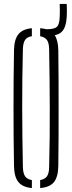

<svg xmlns="http://www.w3.org/2000/svg" viewBox="-20 -948 366 973"><path d="M183.5 5V-35.5Q207.5 -39.5 218 -54.5Q228.5 -69.5 229 -100.5Q231 -179.5 231.8 -254.5Q232.5 -329.5 232.2 -402.8Q232 -476 231.2 -549.5Q230.5 -623 229 -699Q228.5 -730.5 218 -745.2Q207.5 -760 183.5 -764.5V-805Q200 -804 213.5 -800H224Q258 -801 269.5 -813.2Q281 -825.5 282.5 -860.5Q283 -870.5 283.2 -882.5Q283.5 -894.5 283.2 -906.2Q283 -918 282.5 -928H318Q318.5 -918 318.8 -906.2Q319 -894.5 318.8 -882.5Q318.5 -870.5 318 -860.5Q315 -810 294 -788Q281 -774.5 257.5 -769.5Q274.5 -743 275.5 -693.5Q276.5 -616 276.8 -543.2Q277 -470.5 277 -399.5Q277 -328.5 276.8 -255.8Q276.5 -183 275.5 -106Q274.5 -51.5 253.5 -25.2Q232.5 1 183.5 5ZM141.5 5Q94 0.5 73 -25.8Q52 -52 51 -106Q49.5 -183 49 -255.8Q48.5 -328.5 48.5 -399.8Q48.5 -471 49 -543.5Q49.5 -616 51 -693.5Q52 -748 73 -774.2Q94 -800.5 141.5 -805V-764.5Q117.5 -761 107.2 -745.8Q97 -730.5 96 -699Q94 -623 93.2 -549.5Q92.5 -476 92.5 -402.8Q92.5 -329.5 93.5 -254.5Q94.5 -179.5 96 -100.5Q97 -69.5 107.2 -54.5Q117.5 -39.5 141.5 -35.5Z"/></svg>

Font: Big Shoulders Stencil Display Thin Light
Style: Regular
Weight: 300
Version: Version 2.001